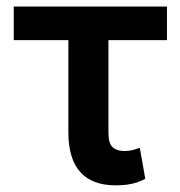

<svg xmlns="http://www.w3.org/2000/svg" viewBox="-20 -550 545 580"><path d="M484.4 -428.7H307.6V-149.4Q307.6 -116.7 320.3 -105.2Q333 -93.8 355.5 -93.8Q369.1 -93.8 378.7 -96.2Q388.2 -98.6 402.3 -103.5L418.9 -9.8Q397 1.5 376.5 5.6Q356 9.8 328.1 9.8Q258.8 9.8 222.7 -30Q186.5 -69.8 186.5 -151.4V-428.7H21.5V-530.3H484.4Z"/></svg>

Font: Pretendard SemiBold
Style: Regular
Weight: 600
Designer: Base glyphs from Inter by Rasmus Andersson; Hangeul glyphs from Noto Sans CJK(Source Han Sans) by Jang Soo-young and Kan
Foundry: Kil Hyung-jin
Version: Version 1.309